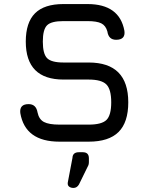

<svg xmlns="http://www.w3.org/2000/svg" viewBox="-20 -698 732 946"><path d="M273 0Q104 0 80 -141Q75 -185 121 -185Q158 -185 165 -144Q172 -110 196.5 -97Q221 -84 273 -84H417Q481 -84 504.5 -107Q528 -130 528 -194Q528 -258 504 -282Q480 -306 417 -306H293Q107 -306 107 -493Q107 -587 152.5 -632.5Q198 -678 292 -678H411Q569 -678 593 -546Q599 -502 552 -502Q515 -502 509 -543Q501 -572 479 -583Q457 -594 411 -594H292Q232 -594 211.5 -573Q191 -552 191 -493Q191 -433 212 -411.5Q233 -390 293 -390H417Q612 -390 612 -194Q612 -95 564 -47.5Q516 0 417 0ZM342 228Q329 228 320.5 221.5Q312 215 314 201L337 80Q338 52 369 52H388Q418 52 418 82V101Q418 107 416 115L369 211Q359 228 342 228Z"/></svg>

Font: Jura
Style: Bold
Weight: 700
Designer: Daniel Johnson, Alexei Vanyashin
Foundry: Daniel Johnson
Version: Version 5.103